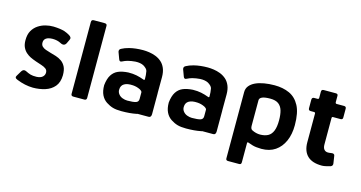

<svg xmlns="http://www.w3.org/2000/svg" viewBox="-85 -1023 2971 1579"><g transform="rotate(15 1401.0 -233.5)"><path d="M55.7 -46.7 81 -89Q95.7 -112.3 118 -102.7Q144 -89.3 163.2 -83.8Q182.3 -78.3 214.7 -79Q249.7 -81 265.7 -96.2Q281.7 -111.3 281.7 -132.3Q281.7 -153.3 266.3 -164.8Q251 -176.3 227.2 -183.7Q203.3 -191 177.3 -200.3Q146.7 -211 127.3 -220.7Q108 -230.3 90 -246.2Q72 -262 60.5 -286.2Q49 -310.3 49 -347Q49 -395.7 67 -427.3Q85 -459 114.2 -478.5Q143.3 -498 177.5 -506.5Q211.7 -515 244 -514.3Q303.3 -512.3 338.7 -501.3Q363.7 -492.3 382 -481.3Q410.3 -465.3 399.3 -444L383.7 -411Q368 -380 333.3 -398.7Q303.7 -414.7 262.7 -415Q226 -414.3 207.7 -401.5Q189.3 -388.7 189.3 -364.3Q189.3 -343.7 201.3 -331.7Q213.3 -319.7 232.5 -313Q251.7 -306.3 273.7 -300Q297.7 -293.7 323.5 -285.5Q349.3 -277.3 371.7 -261.8Q394 -246.3 407.7 -219.7Q421.3 -193 421.3 -146.7Q420 -86.3 390.2 -51Q360.3 -15.7 312 -0.3Q263.7 15 208.3 15Q140.3 14 70.7 -14.3Q40.7 -25.3 55.7 -46.7Z M643.7 0H548.7Q529.7 0 529.7 -19V-630Q529.7 -650.3 550 -650.3H642.3Q663.3 -650.3 662.3 -631.3V-20Q662.3 0 643.7 0Z M1060 -200.7Q1031 -214.7 999.7 -216.7Q951.7 -220 925.5 -204.3Q899.3 -188.7 898.7 -154.7Q897.3 -133.7 910.5 -116.3Q923.7 -99 944.8 -91.2Q966 -83.3 986.3 -83.3Q1036.3 -83.3 1058.7 -90.5Q1081 -97.7 1081 -122.3V-178.7Q1081 -188.7 1060 -200.7ZM1211.7 -137Q1207.7 -71.3 1175.2 -40Q1142.7 -8.7 1088.7 2.3Q1034.7 13.3 961.7 13.3Q918 13.3 889.2 5.2Q860.3 -3 831.3 -22Q802.3 -41 786.2 -73.8Q770 -106.7 770 -157Q776 -213 796.5 -245Q817 -277 850.2 -291.3Q883.3 -305.7 935 -309Q975.3 -309.7 1006.3 -303.3Q1037.3 -297 1071.3 -284.3Q1080 -281 1081 -290.7Q1081.3 -327 1075.3 -358Q1071 -378.7 1038.3 -398.3Q1011 -412.3 969.3 -410.3Q934 -407.7 903.7 -399.7Q883.3 -394 860 -382.3Q842.3 -373 834.7 -393.7L813 -452.3Q808.3 -472.3 827.3 -481.3Q852 -495 889.3 -504.7Q942.7 -518 1006.7 -518Q1029.7 -518 1057.3 -514Q1085 -510 1112.3 -499.7Q1139.7 -489.3 1162.5 -470Q1185.3 -450.7 1198.8 -419.2Q1212.3 -387.7 1212.3 -344ZM1085.7 -206.7H1212.3V-28Q1211.7 0 1190.7 0H1102Q1084 0 1084 -20.7Z M1610 -200.7Q1581 -214.7 1549.7 -216.7Q1501.7 -220 1475.5 -204.3Q1449.3 -188.7 1448.7 -154.7Q1447.3 -133.7 1460.5 -116.3Q1473.7 -99 1494.8 -91.2Q1516 -83.3 1536.3 -83.3Q1586.3 -83.3 1608.7 -90.5Q1631 -97.7 1631 -122.3V-178.7Q1631 -188.7 1610 -200.7ZM1761.7 -137Q1757.7 -71.3 1725.2 -40Q1692.7 -8.7 1638.7 2.3Q1584.7 13.3 1511.7 13.3Q1468 13.3 1439.2 5.2Q1410.3 -3 1381.3 -22Q1352.3 -41 1336.2 -73.8Q1320 -106.7 1320 -157Q1326 -213 1346.5 -245Q1367 -277 1400.2 -291.3Q1433.3 -305.7 1485 -309Q1525.3 -309.7 1556.3 -303.3Q1587.3 -297 1621.3 -284.3Q1630 -281 1631 -290.7Q1631.3 -327 1625.3 -358Q1621 -378.7 1588.3 -398.3Q1561 -412.3 1519.3 -410.3Q1484 -407.7 1453.7 -399.7Q1433.3 -394 1410 -382.3Q1392.3 -373 1384.7 -393.7L1363 -452.3Q1358.3 -472.3 1377.3 -481.3Q1402 -495 1439.3 -504.7Q1492.7 -518 1556.7 -518Q1579.7 -518 1607.3 -514Q1635 -510 1662.3 -499.7Q1689.7 -489.3 1712.5 -470Q1735.3 -450.7 1748.8 -419.2Q1762.3 -387.7 1762.3 -344ZM1635.7 -206.7H1762.3V-28Q1761.7 0 1740.7 0H1652Q1634 0 1634 -20.7Z M2114 -96Q2154.3 -96.7 2180.8 -111.3Q2207.3 -126 2220.8 -159.8Q2234.3 -193.7 2234.3 -249Q2234.3 -298.7 2224.3 -332.5Q2214.3 -366.3 2189.5 -384.8Q2164.7 -403.3 2119 -403.3Q2072.3 -403.3 2050.2 -393.5Q2028 -383.7 2028 -365.3V-145.7Q2028.7 -121.7 2042.3 -114Q2077.7 -95.7 2114 -96ZM2028 0V163.3Q2028 183 2009 182.3H1915.3Q1896 182.3 1896.7 163.3V-399.7Q1896.7 -430.7 1914.5 -452.8Q1932.3 -475 1963.5 -489.7Q1994.7 -504.3 2036.5 -511.5Q2078.3 -518.7 2124.7 -518.7Q2197.3 -518.7 2252 -493.7Q2306.7 -468.7 2338.3 -409.7Q2370 -350.7 2370 -244.3Q2370 -166.7 2344.2 -108.3Q2318.3 -50 2270.7 -17.7Q2223 14.7 2154 14.7Q2140 14.7 2111.5 12.2Q2083 9.7 2039 -7.3Q2028 -11.7 2028 0Z M2505.3 -135V-380.3Q2505.3 -389.7 2494.3 -390.3H2465.7Q2446.3 -390.3 2446.3 -409.7V-483Q2447 -502.3 2465.7 -502.3H2493Q2506.3 -502.3 2505.3 -514.7V-566Q2505.3 -585.3 2524.7 -585.3H2628.3Q2647 -585.3 2646 -567.3V-514.3Q2647 -502.3 2656.7 -502.3H2721Q2739 -501.7 2738.7 -483V-409.7Q2739.3 -390.3 2720.3 -390.3H2657.3Q2646.7 -391 2646 -380.7V-154Q2646 -126.3 2658 -112.2Q2670 -98 2690.7 -98Q2704.3 -98 2715.3 -100.3Q2745 -106 2748 -86.3L2757.7 -22.3Q2761 -1 2739 6Q2693.7 19.3 2670 19.3Q2587.3 19.3 2546.3 -20.5Q2505.3 -60.3 2505.3 -135Z"/></g></svg>

Font: Vivano Light
Style: Regular
Weight: 300
Designer: Joe Prince, Josias Burgherr
Version: Version 2.064;September 19, 2022;FontCreator 14.0.0.2877 64-